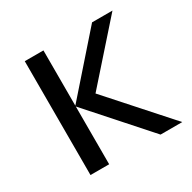

<svg xmlns="http://www.w3.org/2000/svg" viewBox="-126 -660 781 783"><g transform="rotate(-30 264.5 -268.0)"><path d="M401.9 -536.1H498L269 -277.8L517.1 0H415L172.9 -272V0H85V-536.1H172.9V-275.9Z"/></g></svg>

Font: NotoPenekeko
Style: Regular
Weight: 400
Designer: Monotype Design team
Foundry: Monotype Imaging Inc.
Version: Version 1.04